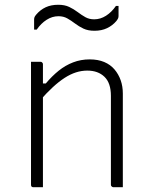

<svg xmlns="http://www.w3.org/2000/svg" viewBox="-20 -785 640 805"><path d="M495 0Q485 0 475.5 0Q466 0 456 0Q453 0 450.5 -1.5Q448 -3 446.5 -5Q445 -7 445 -11Q445 -73 445 -135Q445 -197 445 -259Q445 -321 445 -383Q445 -437 418 -463Q391 -489 346 -489Q322 -489 298.5 -481.5Q275 -474 251 -458.5Q227 -443 201.5 -419.5Q176 -396 147 -363V-435H172Q198 -466 226 -488.5Q254 -511 286.5 -523.5Q319 -536 356 -536Q391 -536 417 -525Q443 -514 460 -494Q477 -474 486 -448.5Q495 -423 495 -393Q495 -345 495 -297Q495 -249 495 -201.5Q495 -154 495 -106Q495 -79 495 -52.5Q495 -26 495 0ZM160 0Q154 0 147.5 0Q141 0 134.5 0Q128 0 121 0Q118 0 116 -0.5Q114 -1 112.5 -2.5Q111 -4 110.5 -6Q110 -8 110 -11Q110 -63 110 -115Q110 -167 110 -218.5Q110 -270 110 -322Q110 -374 110 -426Q110 -462 110 -488Q110 -514 110 -526Q117 -526 123.5 -526Q130 -526 136.5 -526Q143 -526 149 -526Q153 -526 155 -524.5Q157 -523 158.5 -521Q160 -519 160 -515Q160 -430 160 -344Q160 -258 160 -172Q160 -86 160 0ZM375 -704Q401 -704 424.5 -719Q448 -734 466 -760H477Q477 -754 477 -746Q477 -738 477 -731Q477 -724 477 -719Q477 -713 475.5 -709Q474 -705 468 -697Q452 -678 429 -667Q406 -656 376 -656Q349 -656 330 -665Q311 -674 294.5 -686.5Q278 -699 262 -708Q246 -717 225 -717Q199 -717 175.5 -702Q152 -687 134 -661H123Q123 -667 123 -675Q123 -683 123 -690.5Q123 -698 123 -702Q123 -708 124.5 -712.5Q126 -717 132 -724Q149 -744 171.5 -754.5Q194 -765 224 -765Q251 -765 270 -756Q289 -747 305.5 -734.5Q322 -722 338 -713Q354 -704 375 -704Z"/></svg>

Font: Recursive Sans Linear Light
Style: Regular
Weight: 300
Version: Version 1.085